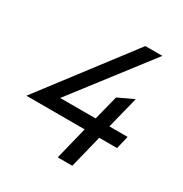

<svg xmlns="http://www.w3.org/2000/svg" viewBox="-149 -741 818 856"><g transform="rotate(30 260.5 -312.5)"><path d="M265.3 0 306.9 -168.1H6.9L355.6 -625H443.1L142.4 -234.7H325L356.9 -361.1L436.8 -398.6L395.8 -234.7H489.6L473.6 -168.1H381.9L340.3 0Z"/></g></svg>

Font: Afacad
Style: Italic
Weight: 400
Italic angle: -14°
Designer: Kristian Moeller
Foundry: Dicotype
Version: Version 1.000